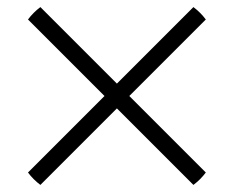

<svg xmlns="http://www.w3.org/2000/svg" viewBox="-20 -636 660 542"><path d="M561 -581 94 -114Q74 -129 59 -149L526 -616Q546 -601 561 -581ZM94 -616 561 -149Q546 -129 526 -114L59 -581Q74 -601 94 -616Z"/></svg>

Font: Poltawski Nowy
Style: Regular
Weight: 400
Designer: Adam Pótawski, Mateusz Machalski, Borys Kosmynka, Ania Wieluska
Foundry: Capitalics.wtf
Version: Version 1.001;gftools[0.9.25]